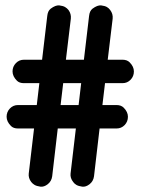

<svg xmlns="http://www.w3.org/2000/svg" viewBox="-20 -694 540 724"><path d="M266.1 -209.5H197.8L176.8 -29.3Q174.3 -10.7 160.2 0.5Q146 11.7 132.1 9.8Q118.2 7.8 110.6 3.4Q103 -1 97.7 -7.8Q86.4 -22.9 88.4 -39.6L108.4 -209.5H47.9Q30.8 -209.5 21.5 -218.8Q4.9 -235.4 4.9 -253.7Q4.9 -272 17.3 -284.9Q29.8 -297.9 47.9 -297.9H118.7L128.4 -380.4H70.3Q53.2 -380.4 43.9 -389.6Q27.3 -406.2 27.3 -424.6Q27.3 -442.9 39.8 -455.8Q52.2 -468.8 70.3 -468.8H138.7L158.2 -633.8Q160.2 -652.8 170.9 -661.1Q189.9 -675.3 203.9 -673.6Q217.8 -671.9 225.3 -667.5Q232.9 -663.1 238.3 -656.2Q249 -641.6 247.1 -623.5L228.5 -468.8H296.4L315.9 -633.8Q317.9 -652.8 328.6 -661.1Q347.7 -675.3 361.6 -673.6Q375.5 -671.9 383.1 -667.5Q390.6 -663.1 395.5 -656.2Q406.7 -641.6 404.8 -623.5L386.2 -468.8H441.9Q459 -468.8 468.8 -459Q484.9 -442.9 484.9 -424.6Q484.9 -406.2 472.4 -393.3Q460 -380.4 441.9 -380.4H376L366.2 -297.9H419.4Q436.5 -297.9 446.3 -288.1Q462.4 -272 462.4 -253.7Q462.4 -235.4 450 -222.4Q437.5 -209.5 419.4 -209.5H355.5L334.5 -29.3Q332 -10.7 317.9 0.5Q303.7 11.7 289.8 9.8Q275.9 7.8 268.3 3.4Q260.7 -1 255.9 -7.8Q244.1 -22.9 246.1 -39.6ZM208.5 -297.9H276.4L286.1 -380.4H218.3Z"/></svg>

Font: Supermercado
Style: Regular
Weight: 400
Designer: James Grieshaber
Foundry: James Grieshaber
Version: Version 1.002